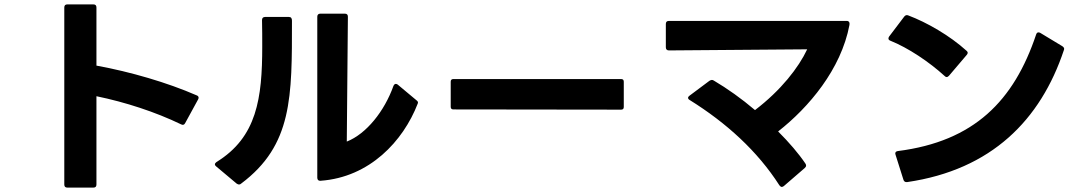

<svg xmlns="http://www.w3.org/2000/svg" viewBox="-20 -808 4940 872"><path d="M418 30V-371C549 -344 685 -300 803 -243C811 -239 817 -241 821 -249L880 -357C881 -359 882 -362 882 -364C882 -369 879 -373 873 -375C740 -433 572 -482 418 -510V-774C418 -784 413 -788 404 -788H286C277 -788 272 -784 272 -774V30C272 40 277 44 286 44H404C413 44 418 40 418 30Z M1436 13C1659 -3 1811 -167 1877 -337C1880 -343 1878 -348 1871 -353L1786 -424C1783 -426 1780 -427 1778 -427C1773 -427 1770 -424 1767 -418C1726 -303 1644 -200 1555 -165L1560 -732C1560 -741 1556 -746 1546 -746H1435C1426 -746 1421 -741 1421 -732V-1C1421 8 1426 13 1433 13H1434ZM956 -62C956 -58 958 -55 962 -52L1055 26C1059 28 1062 30 1065 30C1069 30 1072 29 1075 26C1309 -149 1306 -369 1306 -714C1306 -725 1302 -731 1292 -731H1184C1175 -731 1170 -726 1170 -717C1171 -675 1171 -635 1171 -597C1171 -362 1147 -185 963 -72C959 -69 956 -65 956 -62Z M2039 -311 2801 -310C2809 -310 2813 -314 2813 -322V-437C2813 -445 2809 -449 2801 -449H2039C2031 -449 2027 -445 2027 -437V-323C2027 -315 2031 -311 2039 -311Z M3540 37 3635 -45C3639 -49 3641 -52 3641 -56C3641 -59 3640 -62 3638 -65C3607 -111 3564 -161 3514 -211C3653 -320 3800 -493 3838 -695C3840 -706 3835 -713 3826 -713H3018C3008 -713 3004 -708 3004 -699V-593C3004 -584 3009 -579 3018 -579L3646 -584C3607 -501 3527 -398 3409 -308C3348 -360 3283 -406 3222 -442C3219 -444 3216 -445 3213 -445C3209 -445 3206 -443 3202 -441L3111 -373C3107 -370 3105 -367 3105 -364C3105 -360 3107 -357 3112 -354C3279 -250 3420 -122 3520 34C3523 38 3527 41 3531 41C3534 41 3537 39 3540 37Z M4096 19H4100C4483 -37 4706 -263 4812 -581C4815 -588 4812 -593 4805 -598L4704 -659C4702 -660 4699 -661 4696 -661C4692 -661 4688 -658 4686 -652C4585 -350 4404 -166 4058 -122C4050 -121 4046 -117 4046 -111L4047 -106L4083 8C4085 15 4090 19 4096 19ZM4015 -633C4015 -629 4018 -625 4024 -623C4104 -591 4200 -527 4270 -463C4273 -460 4276 -458 4279 -458C4283 -458 4286 -460 4290 -464L4370 -558C4373 -561 4375 -565 4375 -568C4375 -571 4373 -575 4369 -578C4294 -646 4190 -706 4105 -738C4098 -741 4092 -739 4087 -733L4018 -642C4016 -639 4015 -636 4015 -633Z"/></svg>

Font: LINE Seed JP_OTF Bold
Style: Regular
Weight: 700
Designer: LINE & Fontrix & Fontworks
Version: Version 1.009